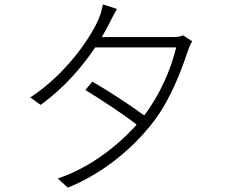

<svg xmlns="http://www.w3.org/2000/svg" viewBox="-20 -817 1040 875"><path d="M814 -656C802 -650 788 -648 763 -648H444C461 -677 475 -703 486 -726C494 -742 503 -759 513 -776L449 -797C445 -780 441 -759 435 -744C402 -656 284 -481 118 -373L165 -339C274 -417 356 -515 414 -601H783C759 -501 709 -385 637 -291C572 -339 480 -399 401 -445L369 -407C448 -358 539 -299 603 -249C489 -122 352 -38 243 -4L289 38C430 -18 562 -120 655 -232C740 -331 794 -458 838 -590C841 -600 850 -619 856 -629Z"/></svg>

Font: Noto Sans CJK Light
Style: Regular
Weight: 300
Designer: Ryoko NISHIZUKA (kana & ideographs); Paul D. Hunt (Latin, Greek & Cyrillic); Wenlong ZHANG (bopomofo); Sandoll Communica
Foundry: Adobe Systems Incorporated
Version: Version 1.000;PS 1;hotconv 1.0.78;makeotf.lib2.5.61930